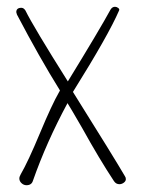

<svg xmlns="http://www.w3.org/2000/svg" viewBox="-20 -545 418 566"><path d="M195 -274Q300 -442 331 -514Q333 -518 328.5 -521.5Q324 -525 319 -525Q311 -525 306 -517Q275 -460 180 -305Q78 -467 55 -514Q50 -522 43 -522Q28 -522 28 -509Q28 -508 30 -502Q96 -376 157 -278Q156 -278 156 -277Q156 -276 155 -275Q133 -237 98 -153Q63 -69 41 -31Q37 -24 37 -19Q37 -11 43.5 -5Q50 1 58 1Q73 1 77 -12Q117 -126 179 -241Q185 -232 222 -168Q273 -76 316 -11Q322 -2 332 -2Q339 -2 345 -6.5Q351 -11 351 -17Q351 -22 348 -26Q319 -76 195 -274Z"/></svg>

Font: Neythal
Style: Regular
Weight: 400
Designer: Tharique Azeez
Foundry: Tharique Azeez
Version: Version 0.44